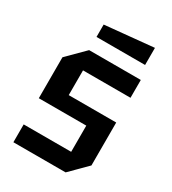

<svg xmlns="http://www.w3.org/2000/svg" viewBox="-178 -820 817 914"><g transform="rotate(30 230.5 -363.0)"><path d="M42 0V-98H303V-242H42V-467L135 -560H419V-462H158V-326H419V-90L329 0ZM134 -632V-700L401 -726V-632Z"/></g></svg>

Font: Tektur SemiCondensed Medium
Style: Regular
Weight: 500
Width: 4
Designer: Adam Jagosz
Foundry: Adam Jagosz
Version: Version 1.005;gftools[0.9.30]